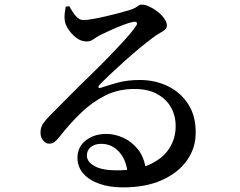

<svg xmlns="http://www.w3.org/2000/svg" viewBox="-20 -775 1040 833"><path d="M513 38Q456 38 411.5 22.5Q367 7 341.5 -22Q316 -51 316 -91Q316 -137 352 -165.5Q388 -194 441 -194Q478 -194 514.5 -177.5Q551 -161 578.5 -127Q606 -93 613 -38L534 -24Q527 -84 495.5 -117.5Q464 -151 419 -151Q392 -151 374.5 -137.5Q357 -124 357 -100Q357 -73 390 -54.5Q423 -36 486 -36Q576 -36 632 -62.5Q688 -89 715 -132Q742 -175 742 -225Q743 -270 723 -307Q703 -344 663 -366.5Q623 -389 563 -389Q493 -389 436.5 -360.5Q380 -332 332 -286Q284 -240 241 -185Q226 -166 216 -158.5Q206 -151 191 -152Q178 -152 166 -167Q154 -182 156 -206Q157 -224 167.5 -239.5Q178 -255 199 -276Q236 -313 279.5 -357Q323 -401 368 -444.5Q413 -488 453 -529.5Q493 -571 523 -604Q553 -637 567 -658Q578 -672 573.5 -677Q569 -682 558 -680Q541 -677 513.5 -666.5Q486 -656 458.5 -643.5Q431 -631 411 -621Q397 -613 384.5 -604Q372 -595 357 -595Q332 -595 311 -611Q290 -627 276.5 -648Q263 -669 261 -685Q259 -701 260.5 -715.5Q262 -730 265 -746L281 -748Q292 -726 307.5 -707Q323 -688 342 -688Q356 -688 382 -692.5Q408 -697 438.5 -704Q469 -711 497 -718.5Q525 -726 544 -732Q560 -737 568 -742Q576 -747 581.5 -751Q587 -755 595 -755Q610 -755 629 -746Q648 -737 665 -723.5Q682 -710 693 -694Q704 -678 704 -665Q704 -653 695 -645.5Q686 -638 671.5 -630.5Q657 -623 640 -609Q618 -593 585.5 -566Q553 -539 519 -508.5Q485 -478 456 -450.5Q427 -423 412 -407Q405 -400 407.5 -395.5Q410 -391 417 -394Q446 -404 489 -416Q532 -428 587 -428Q653 -428 708.5 -401Q764 -374 797 -322.5Q830 -271 829 -198Q829 -133 791.5 -79.5Q754 -26 683.5 6Q613 38 513 38Z"/></svg>

Font: Noto Serif JP ExtraLight SemiBold
Style: Regular
Weight: 600
Version: Version 2.003-H1;hotconv 1.1.1;makeotfexe 2.6.0